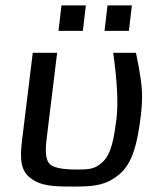

<svg xmlns="http://www.w3.org/2000/svg" viewBox="-20 -679 550 709"><path d="M253 10C332 10 372 4 418 -33C471 -75 488 -154 500 -252C505 -292 506 -328 503 -359C500 -390 493 -432 482 -484H398C413 -377 417 -296 410 -239C401 -171 392 -110 358 -80C331 -55 312 -53 263 -53C209 -53 176 -60 163 -74C150 -87 146 -118 152 -165L191 -484H101L62 -166C53 -95 55 -50 92 -22C130 8 176 10 253 10ZM286 -565 297 -659H207L196 -565ZM456 -565 467 -659H377L366 -565Z"/></svg>

Font: Gamestation Display
Style: Italic
Weight: 400
Designer: Jonas Hecksher
Foundry: Jonas Hecksher, Playtypeª, e-types AS
Version: Version 1.003